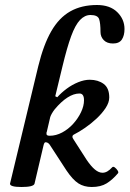

<svg xmlns="http://www.w3.org/2000/svg" viewBox="-20 -735 518 768"><path d="M66 13Q20 13 20 0L133 -470Q154 -556 185 -610Q216 -664 261 -689.5Q306 -715 368 -715Q420 -715 449 -686.5Q478 -658 478 -619Q478 -593 467.5 -577Q457 -561 432 -561Q408 -561 395 -574.5Q382 -588 382 -607Q382 -642 376.5 -658.5Q371 -675 342 -675Q319 -675 300 -655Q281 -635 264.5 -590Q248 -545 230 -470L201 -350L209 -346Q225 -364 246.5 -380Q268 -396 292.5 -406Q317 -416 339 -416Q372 -416 394.5 -399.5Q417 -383 417 -345Q417 -325 402.5 -303Q388 -281 366 -260.5Q344 -240 320 -223.5Q296 -207 276 -197Q264 -191 275 -176L327 -95Q344 -70 359.5 -57Q375 -44 390 -44Q400 -44 409.5 -49.5Q419 -55 429 -66Q433 -70 439.5 -65Q446 -60 450.5 -53Q455 -46 452 -42Q430 -16 406.5 -1.5Q383 13 347 13Q316 13 293.5 -1.5Q271 -16 246 -53L179 -156Q172 -166 162 -166Q157 -166 154 -153L118 0Q114 13 66 13ZM179 -192Q204 -192 228.5 -205Q253 -218 272.5 -239.5Q292 -261 304 -286Q316 -311 316 -334Q316 -361 298 -361Q275 -361 250 -345Q225 -329 199 -298Q192 -289 187.5 -281Q183 -273 181 -267L167 -207Q166 -206 166 -204Q166 -202 166 -199Q166 -192 179 -192Z"/></svg>

Font: Junicode VF
Style: Italic
Weight: 400
Italic angle: -11°
Designer: Peter S. Baker
Version: Version 2.209